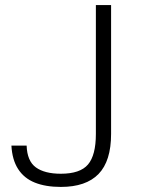

<svg xmlns="http://www.w3.org/2000/svg" viewBox="-20 -727 555 757"><path d="M418 -707V-199Q418 -92 368.5 -41Q319 10 220 10Q160 10 117.5 -7Q75 -24 51.5 -60.5Q28 -97 25 -153H85Q87 -92 121.5 -67Q156 -42 220 -42Q296 -42 327 -78.5Q358 -115 358 -199V-707Z"/></svg>

Font: 42dot Sans Light
Style: Regular
Weight: 300
Designer: 42dot
Version: Version 1.000